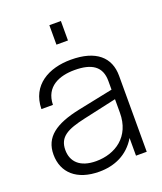

<svg xmlns="http://www.w3.org/2000/svg" viewBox="-136 -808 767 908"><g transform="rotate(-20 247.5 -354.0)"><path d="M395 0H449V-383C449 -475 387 -532 260 -532C150 -532 52 -481 50 -360H108C110 -452 184 -480 260 -480C346 -480 393 -450 393 -377V-333L218 -297C93 -271 30 -226 30 -138C30 -47 94 12 207 12C283 12 352 -17 395 -89ZM90 -139C90 -206 137 -228 226 -248L393 -285V-217C393 -96 306 -40 210 -40C127 -40 90 -82 90 -139ZM221 -622H279V-720H221Z"/></g></svg>

Font: Aspekta 250
Style: Regular
Weight: 250
Designer: Ivo Dolenc
Version: Version 2.000